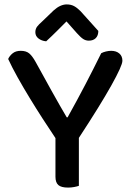

<svg xmlns="http://www.w3.org/2000/svg" viewBox="-20 -843 597 869"><path d="M534 -568Q534 -546 484 -456.5Q434 -367 337 -219V-2Q329 1 315.5 3.5Q302 6 288 6Q257 6 244 -5.5Q231 -17 231 -43V-218Q204 -258 174 -304.5Q144 -351 115 -398.5Q86 -446 60.5 -491.5Q35 -537 17 -576Q23 -590 37 -601.5Q51 -613 74 -613Q98 -613 112 -601.5Q126 -590 141 -563Q153 -542 172 -507Q191 -472 212 -434.5Q233 -397 252 -363.5Q271 -330 282 -312H286Q308 -352 328 -388.5Q348 -425 366 -460Q384 -495 402 -530Q420 -565 438 -602Q447 -607 459.5 -610Q472 -613 483 -613Q506 -613 520 -601Q534 -589 534 -568ZM281 -746Q262 -727 238.5 -703.5Q215 -680 189 -656Q168 -658 154 -669Q140 -680 140 -697Q140 -712 148 -722.5Q156 -733 172 -747L223 -796Q253 -823 282 -823Q301 -823 315 -815.5Q329 -808 344 -793L425 -703Q425 -682 413.5 -670.5Q402 -659 382 -659Q368 -659 356.5 -666.5Q345 -674 328 -693Z"/></svg>

Font: Baloo Bhai 2 Medium
Style: Regular
Weight: 500
Designer: Supriya Tembe, Noopur Datye and Ek Type
Foundry: Ek Type
Version: Version 1.640;PS 1.000;hotconv 16.6.51;makeotf.lib2.5.65220;